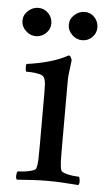

<svg xmlns="http://www.w3.org/2000/svg" viewBox="-47 -613 358 648"><g transform="rotate(5 132.5 -289.0)"><path d="M177 -113Q177 -91 177.5 -72Q178 -53 182 -41Q184 -36 196.5 -32Q209 -28 223 -26.5Q237 -25 243 -25Q246 -21 246.5 -11Q247 -1 243 3Q213 1 190.5 -0.5Q168 -2 139 -2Q111 -2 88 -0.5Q65 1 35 3Q31 -1 31.5 -11Q32 -21 35 -25Q41 -25 55.5 -26.5Q70 -28 83 -32Q96 -36 97 -41Q101 -53 101.5 -72Q102 -91 102 -113V-295Q102 -305 101.5 -321Q101 -337 97 -346Q94 -355 80 -358.5Q66 -362 52 -362.5Q38 -363 34 -363Q33 -365 32 -375Q31 -385 34 -389Q72 -394 108 -404Q144 -414 173 -430Q177 -430 180.5 -424Q184 -418 184 -414Q184 -411 182 -397Q180 -383 178.5 -369Q177 -355 177 -350ZM57 -581Q77 -581 91 -566.5Q105 -552 105 -532Q105 -513 90.5 -499Q76 -485 56 -485Q37 -485 22 -499.5Q7 -514 7 -533Q7 -553 22.5 -567Q38 -581 57 -581ZM214 -581Q234 -581 247.5 -566.5Q261 -552 261 -532Q261 -513 247 -499Q233 -485 213 -485Q194 -485 179 -499.5Q164 -514 164 -533Q164 -553 179.5 -567Q195 -581 214 -581Z"/></g></svg>

Font: Amiri
Style: Regular
Weight: 400
Designer: Khaled Hosny
Version: Version 0.114